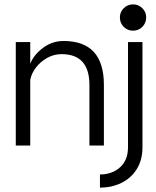

<svg xmlns="http://www.w3.org/2000/svg" viewBox="-20 -664 713 876"><path d="M52 0V-472H118V-373Q134 -414 176 -445.5Q218 -477 270 -477Q454 -477 454 -277V0H388V-276Q388 -417 261 -417Q226 -417 195.5 -400Q165 -383 144.5 -356.5Q124 -330 118 -300V0ZM436 132Q491 132 527.5 99.5Q564 67 564 8V-472H630V8Q630 66 604 107.5Q578 149 534 170.5Q490 192 436 192ZM587 -524Q562 -524 544.5 -541.5Q527 -559 527 -585Q527 -609 544.5 -626.5Q562 -644 587 -644Q612 -644 629.5 -626.5Q647 -609 647 -585Q647 -559 629.5 -541.5Q612 -524 587 -524Z"/></svg>

Font: Lil Grotesk
Style: Regular
Weight: 400
Designer: Bastien Sozeau
Foundry: NBR — Bastien Sozeau
Version: Version 4.002; ttfautohint (v1.8.4.7-5d5b)